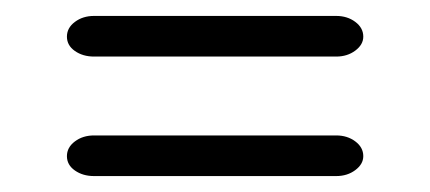

<svg xmlns="http://www.w3.org/2000/svg" viewBox="-20 -459 540 241"><path d="M64 -413Q64 -424 74 -431.5Q84 -439 98 -439H402Q416 -439 426 -431.5Q436 -424 436 -413Q436 -403 426 -395.5Q416 -388 402 -388H98Q84 -388 74 -395Q64 -402 64 -413ZM64 -263Q64 -274 74 -281.5Q84 -289 98 -289H402Q416 -289 426 -281.5Q436 -274 436 -263Q436 -253 426 -245.5Q416 -238 402 -238H98Q84 -238 74 -245Q64 -252 64 -263Z"/></svg>

Font: Yusei Magic
Style: Regular
Weight: 400
Designer: Tanukizamurai
Foundry: Yusei Magic Project
Version: Version 1.200